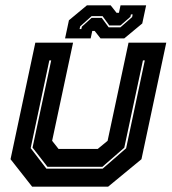

<svg xmlns="http://www.w3.org/2000/svg" viewBox="-20 -700 644 720"><path d="M100.5 0 19.5 -103 112.5 -540H254L175.5 -172L199.5 -141.5H346.5L383.5 -172L462 -540H603.5L510.5 -103L385.5 0ZM154 -67.5H365L453 -144L523 -473.5H516L446 -146L364 -74.5H158L102 -146.5L172 -473.5H165L95 -144.5ZM224 -556 238.5 -624 306 -680H395L417 -652H426L432 -680H528L513.5 -612L446 -556H357L335 -584H326L320 -556ZM278.5 -591H285L287 -600L323.5 -633H361.5L387.5 -597.5H431.5L475.5 -636L477.5 -646H471L469 -637L431.5 -604.5H390L364.5 -639.5H323.5L280.5 -601Z"/></svg>

Font: Tourney ExtraBold
Style: Italic
Weight: 800
Italic angle: -12°
Version: Version 1.015